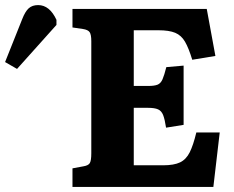

<svg xmlns="http://www.w3.org/2000/svg" viewBox="-236 -735 921 755"><path d="M49 0V-73L92 -81Q111 -84 117 -93.5Q123 -103 123 -132V-573Q123 -599 116.5 -608.5Q110 -618 90 -621L49 -627V-700H577L611 -515L520 -500Q506 -546 491.5 -571Q477 -596 453 -606Q429 -616 387 -616H290V-397H347Q371 -397 383.5 -402Q396 -407 403 -423Q410 -439 418 -471L486 -477V-244L417 -233Q412 -266 405.5 -282.5Q399 -299 385.5 -305Q372 -311 346 -311H290V-85H405Q448 -85 472 -96.5Q496 -108 510 -136Q524 -164 536 -214H628L603 0ZM-169 -464 -216 -491 -149 -659Q-137 -690 -123 -702.5Q-109 -715 -86 -715Q-41 -715 -14 -657V-637Z"/></svg>

Font: Literata
Style: Bold
Weight: 700
Designer: Latin by Veronika Burian and Jose Scaglione. Greek by Irene Vlachou. Cyrillic by Vera Evstafieva.
Foundry: TypeTogether
Version: Version 3.103; ttfautohint (v1.8.4.7-5d5b);gftools[0.9.29]